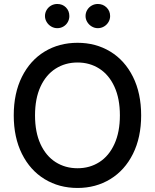

<svg xmlns="http://www.w3.org/2000/svg" viewBox="-20 -931 775 961"><path d="M368.2 9.8Q275.9 9.8 203.4 -34.4Q130.9 -78.6 89.8 -160.9Q48.8 -243.2 48.8 -353.5Q48.8 -464.4 89.8 -546.6Q130.9 -628.9 203.4 -672.9Q275.9 -716.8 368.2 -716.8Q459.5 -716.8 532 -672.9Q604.5 -628.9 645.5 -546.6Q686.5 -464.4 686.5 -353.5Q686.5 -243.2 645.5 -160.9Q604.5 -78.6 532 -34.4Q459.5 9.8 368.2 9.8ZM368.2 -618.2Q306.6 -618.2 258.3 -587.4Q210 -556.6 182.6 -497.1Q155.3 -437.5 155.3 -353.5Q155.3 -269.5 182.6 -210Q210 -150.4 258.3 -119.6Q306.6 -88.9 368.2 -88.9Q429.2 -88.9 477.3 -119.6Q525.4 -150.4 552.7 -210.2Q580.1 -270 580.1 -353.5Q580.1 -437.5 552.7 -497.1Q525.4 -556.6 477.3 -587.4Q429.2 -618.2 368.2 -618.2ZM205.1 -850.6Q205.1 -867.2 213.4 -881.1Q221.7 -895 235.8 -903.1Q250 -911.1 266.6 -911.1Q293 -911.1 310.1 -893.8Q327.1 -876.5 327.1 -850.6Q327.1 -834.5 319.3 -820.6Q311.5 -806.6 297.6 -798.3Q283.7 -790 266.6 -790Q250.5 -790 236.3 -798.3Q222.2 -806.6 213.6 -820.8Q205.1 -835 205.1 -850.6ZM408.2 -850.6Q408.2 -867.2 416.5 -881.1Q424.8 -895 439 -903.1Q453.1 -911.1 469.7 -911.1Q495.6 -911.1 513.4 -893.6Q531.2 -876 531.2 -850.6Q531.2 -834.5 522.9 -820.6Q514.6 -806.6 500.5 -798.3Q486.3 -790 469.7 -790Q453.6 -790 439.5 -798.3Q425.3 -806.6 416.7 -820.8Q408.2 -835 408.2 -850.6Z"/></svg>

Font: Pretendard GOV Medium
Style: Regular
Weight: 500
Designer: Base glyphs from Inter by Rasmus Andersson; Hangeul glyphs from Noto Sans CJK(Source Han Sans) by Jang Soo-young and Kan
Foundry: Kil Hyung-jin
Version: Version 1.309